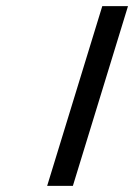

<svg xmlns="http://www.w3.org/2000/svg" viewBox="-20 -795 438 627"><path d="M134 -188H218L398 -775H314Z"/></svg>

Font: bitstorm
Style: suextobl
Weight: 400
Version: Version 0.2